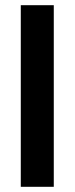

<svg xmlns="http://www.w3.org/2000/svg" viewBox="-20 -719 287 739"><path d="M60 -699H187V0H60Z"/></svg>

Font: Prompt Medium
Style: Regular
Weight: 500
Designer: Katatrad Team
Foundry: CadsonDemak
Version: Version 1.000